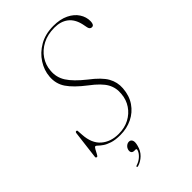

<svg xmlns="http://www.w3.org/2000/svg" viewBox="-270 -804 1109 1109"><g transform="rotate(-45 284.0 -250.0)"><path d="M224.5 10Q183.5 10 156.8 1.2Q130 -7.5 114 -18.8Q98 -30 89.5 -38.5Q81 -47 76.5 -47Q71 -47 64 -34.2Q57 -21.5 50.5 -8.8Q44 4 39.5 4Q29.5 4 31 -6L52 -178Q53.5 -187 60 -187Q67.5 -187 67 -177.5L69 -148Q73.5 -74 115.2 -37.8Q157 -1.5 222 -1.5Q271 -1.5 308.8 -21.5Q346.5 -41.5 369.5 -75.8Q392.5 -110 396 -152.5Q401.5 -199.5 379.8 -238.5Q358 -277.5 296 -324Q227.5 -376.5 198 -420.2Q168.5 -464 173.5 -519.5Q177 -566 204.8 -609.8Q232.5 -653.5 281.2 -681.8Q330 -710 396.5 -710Q451.5 -710 490 -691.2Q528.5 -672.5 548.2 -642Q568 -611.5 567.5 -577Q567 -546.5 548.5 -546.5Q533 -546.5 528.5 -565.5L522.5 -595.5Q511 -647.5 477.8 -673Q444.5 -698.5 393.5 -698.5Q337.5 -698.5 295.5 -676.5Q253.5 -654.5 229.2 -618.2Q205 -582 202 -539Q197 -488 224.2 -445.2Q251.5 -402.5 317 -350.5Q383 -300.5 406 -259.2Q429 -218 425.5 -171Q421.5 -114 393.8 -73.5Q366 -33 321.8 -11.5Q277.5 10 224.5 10ZM217.5 131Q203.5 131 198.2 122.8Q193 114.5 196 102Q199.5 88.5 209.8 80Q220 71.5 232 71.5Q246 71.5 252 84.5Q258 97.5 250.5 124.5Q242.5 157 220.2 178.8Q198 200.5 169.5 209Q162 211 161 206.5Q160.5 202 167 200Q192.5 192 210.2 175Q228 158 232.5 141Q235 131 226.5 131Z"/></g></svg>

Font: Fraunces 72pt Thin
Style: Italic
Weight: 100
Italic angle: -16°
Version: Version 1.000;[b76b70a41]